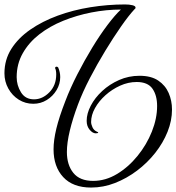

<svg xmlns="http://www.w3.org/2000/svg" viewBox="-29 -827 794 864"><path d="M-9 -497Q-9 -558 22 -607Q53 -656 107 -693.5Q161 -731 230.5 -756.5Q300 -782 378 -794.5Q456 -807 534 -807Q553 -807 567 -803.5Q581 -800 581 -793Q581 -788 576 -785Q550 -757 515.5 -707.5Q481 -658 444.5 -598Q408 -538 375.5 -475.5Q343 -413 322 -357Q298 -293 285 -238.5Q272 -184 272 -143Q272 -85 301 -49Q330 -13 390 -13Q446 -13 497.5 -44Q549 -75 590 -125.5Q631 -176 654.5 -235Q678 -294 678 -350Q678 -398 657 -428Q636 -458 586 -458Q548 -458 511.5 -441.5Q475 -425 445.5 -398.5Q416 -372 398.5 -340.5Q381 -309 381 -278Q381 -268 387 -254.5Q393 -241 406 -235Q413 -232 413 -231Q413 -227 402 -227Q388 -227 374.5 -243Q361 -259 361 -283Q361 -316 379.5 -351.5Q398 -387 431 -417.5Q464 -448 507 -467Q550 -486 599 -486Q651 -486 683 -464.5Q715 -443 730 -408.5Q745 -374 745 -334Q745 -284 725 -234Q705 -184 669.5 -139Q634 -94 587.5 -59Q541 -24 488.5 -3.5Q436 17 381 17Q299 17 255.5 -30Q212 -77 212 -155Q212 -196 224.5 -248Q237 -300 265 -372Q287 -430 319 -492.5Q351 -555 386 -612.5Q421 -670 455 -715Q489 -760 515 -784Q449 -784 382.5 -771Q316 -758 255.5 -733.5Q195 -709 148 -672.5Q101 -636 73.5 -587.5Q46 -539 46 -480Q46 -443 65.5 -411.5Q85 -380 124 -380Q162 -380 193 -411.5Q224 -443 224 -492Q224 -502 222.5 -509.5Q221 -517 219 -520Q219 -527 226 -527Q230 -527 233 -523Q242 -502 242 -480Q242 -449 225.5 -421.5Q209 -394 181.5 -377Q154 -360 121 -360Q85 -360 55.5 -378.5Q26 -397 8.5 -428.5Q-9 -460 -9 -497Z"/></svg>

Font: Great Vibes
Style: Regular
Weight: 400
Designer: Robert E. Leuschke, Viktoriya Grabowska, Viviana Monsalve, Eben Sorkin
Foundry: Robert E. Leuschke
Version: Version 1.103; ttfautohint (v1.8.4.7-5d5b)